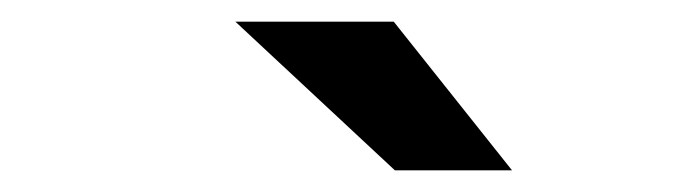

<svg xmlns="http://www.w3.org/2000/svg" viewBox="-20 -764 640 177"><path d="M344 -607 197 -744H343L452 -607Z"/></svg>

Font: Montserrat SemiBold
Style: Italic
Weight: 600
Italic angle: -11.3°
Designer: Julieta Ulanovsky
Foundry: Julieta Ulanovsky
Version: Version 9.000; ttfautohint (v1.8.4.7-5d5b)